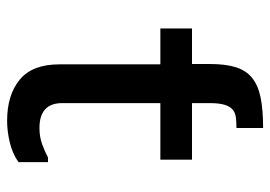

<svg xmlns="http://www.w3.org/2000/svg" viewBox="-130 -636 760 540"><g transform="rotate(90 250.0 -366.0)"><path d="M436 -121V-38Q412 -21 380.5 -13.5Q349 -6 320 -6Q247 -6 204 -41.5Q161 -77 161 -153V-437H60V-526H160V-576Q160 -620 169 -649Q178 -678 199 -695Q220 -712 254.5 -719Q289 -726 340 -726V-651Q324 -651 311 -649.5Q298 -648 289 -641Q280 -634 275 -618.5Q270 -603 270 -576V-526H429V-437H270V-161Q270 -97 340 -97Q365 -97 385.5 -104.5Q406 -112 423 -121Z"/></g></svg>

Font: D2Coding
Style: Bold
Weight: 700
Monospace: yes
Designer: Yong-Rak Park; Jeong-Hwan Yoon; Sang-Min Lee;
Foundry: NHN Corporation
Version: Version 1.3.2; Build 20180524